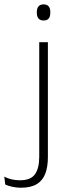

<svg xmlns="http://www.w3.org/2000/svg" viewBox="-88 -679 317 876"><path d="M91 -22.5V-486.5H130.5V-22.5ZM111 -585.5Q95.5 -585.5 87.8 -594.5Q80 -603.5 80 -620.5V-624.5Q80 -641 87.8 -650Q95.5 -659 111 -659Q126.5 -659 134 -650Q141.5 -641 141.5 -624.5V-620.5Q141.5 -603 134 -594.2Q126.5 -585.5 111 -585.5ZM7.5 177.5Q-13 177.5 -32 173.2Q-51 169 -64 163L-68.5 127Q-52 135.5 -34.2 139.5Q-16.5 143.5 2.5 143.5Q52 143.5 71.5 116.2Q91 89 91 36V-150.5H130.5V38Q130.5 82.5 118.5 113.8Q106.5 145 79.5 161.2Q52.5 177.5 7.5 177.5Z"/></svg>

Font: Anek Bangla Medium ExtraLight
Style: Regular
Weight: 250
Version: Version 1.003